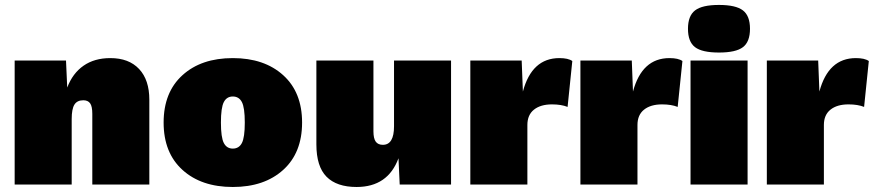

<svg xmlns="http://www.w3.org/2000/svg" viewBox="-20 -744 3522 774"><path d="M39.1 0V-500H246.1L251 -391.1Q272.9 -448.7 316.9 -479.2Q360.8 -509.8 424.8 -509.8Q499.5 -509.8 540.8 -465.8Q582 -421.9 582 -341.8V0H352.1V-285.2Q352.1 -315.4 343.3 -327.6Q334.5 -339.8 315.9 -339.8Q291 -339.8 280 -322.3Q269 -304.7 269 -264.2V0Z M715.6 -440.9Q791.5 -509.8 918.5 -509.8Q1045.4 -509.8 1121.6 -440.9Q1197.8 -372.1 1197.8 -250Q1197.8 -127.9 1121.6 -59.1Q1045.4 9.8 918.5 9.8Q791.5 9.8 715.6 -59.1Q639.6 -127.9 639.6 -250Q639.6 -372.1 715.6 -440.9ZM918.5 -355Q894 -355 882.3 -332.5Q870.6 -310.1 870.6 -250Q870.6 -189.9 882.3 -167.5Q894 -145 918.5 -145Q943.4 -145 955.1 -167.5Q966.8 -189.9 966.8 -250Q966.8 -310.1 955.1 -332.5Q943.4 -355 918.5 -355Z M1417.5 9.8Q1337.4 9.8 1296.4 -31.5Q1255.4 -72.8 1255.4 -162.1V-500H1485.4V-214.8Q1485.4 -186 1494.6 -173.1Q1503.9 -160.2 1523.4 -160.2Q1568.4 -160.2 1568.4 -234.9V-500H1798.3V0H1591.3L1586.4 -106Q1543.5 9.8 1417.5 9.8Z M1876 0V-500H2083L2087.9 -375Q2124 -509.8 2234.9 -509.8Q2270.5 -509.8 2287.1 -498L2268.1 -313Q2242.7 -323.2 2205.1 -323.2Q2159.2 -323.2 2132.6 -302Q2106 -280.8 2106 -240.2V0Z M2319.8 0V-500H2526.9L2531.7 -375Q2567.9 -509.8 2678.7 -509.8Q2714.4 -509.8 2731 -498L2711.9 -313Q2686.5 -323.2 2648.9 -323.2Q2603 -323.2 2576.4 -302Q2549.8 -280.8 2549.8 -240.2V0Z M2975.1 -554Q2946.8 -532.2 2878.4 -532.2Q2810.1 -532.2 2781.7 -554Q2753.4 -575.7 2753.4 -627.9Q2753.4 -680.2 2782 -702.1Q2810.5 -724.1 2878.4 -724.1Q2946.3 -724.1 2974.9 -702.1Q3003.4 -680.2 3003.4 -627.9Q3003.4 -575.7 2975.1 -554ZM2993.7 -500V0H2763.7V-500Z M3071.3 0V-500H3278.3L3283.2 -375Q3319.3 -509.8 3430.2 -509.8Q3465.8 -509.8 3482.4 -498L3463.4 -313Q3438 -323.2 3400.4 -323.2Q3354.5 -323.2 3327.9 -302Q3301.3 -280.8 3301.3 -240.2V0Z"/></svg>

Font: Work Sans Black
Style: Regular
Weight: 900
Designer: Wei Huang
Foundry: Wei Huang
Version: Version 2.012